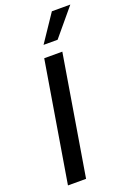

<svg xmlns="http://www.w3.org/2000/svg" viewBox="-178 -1029 757 1094"><g transform="rotate(-20 200.0 -482.0)"><path d="M264.9 -727.3H155.2L34.4 0H144.2ZM177.6 -800.1H262.8L399.5 -963.8H287.6Z"/></g></svg>

Font: Magic Ui Pro Medium
Style: Italic
Weight: 500
Italic angle: -9.39999°
Designer: Stefan Endress, Andreas Faust
Version: Version 1.000;FEAKit 1.0